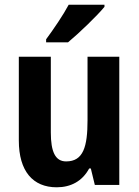

<svg xmlns="http://www.w3.org/2000/svg" viewBox="-20 -786 590 816"><path d="M424 -766H272C248 -721 209 -664 176 -619V-606H269C316 -645 393 -719 424 -757ZM487 -545H352V-275C352 -162 334 -100 261 -100C215 -100 196 -141 196 -223V-545H60V-189C60 -58 120 10 221 10C281 10 330 -16 359 -70H366L383 0H487Z"/></svg>

Font: Noto Sans Display SemiCondensed
Style: Bold
Weight: 700
Width: 4
Designer: Monotype Design Team
Foundry: Monotype Imaging Inc.
Version: Version 1.900